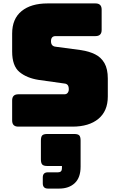

<svg xmlns="http://www.w3.org/2000/svg" viewBox="-20 -740 690 1122"><path d="M403 0H87Q51 0 51 -36V-153Q51 -189 87 -189H356Q369 -189 375.5 -197.5Q382 -206 382 -218Q382 -235 375.5 -243Q369 -251 356 -252L206 -273Q136 -284 93.5 -319.5Q51 -355 51 -439V-544Q51 -630 106 -675Q161 -720 258 -720H538Q574 -720 574 -684V-565Q574 -529 538 -529H305Q278 -529 278 -499Q278 -470 305 -467L454 -447Q501 -440 536 -422.5Q571 -405 590.5 -371Q610 -337 610 -281V-176Q610 -91 555 -45.5Q500 0 403 0ZM326 362H260Q230 362 230 331V297Q230 267 260 267H319Q342 267 342 243V230H256Q235 230 227 221.5Q219 213 219 191V82Q219 59 227 51Q235 43 256 43H414Q435 43 443 51Q451 59 451 82V234Q451 298 417 330Q383 362 326 362Z"/></svg>

Font: Bungee Tint
Style: Regular
Weight: 400
Designer: David Jonathan Ross
Foundry: David Jonathan Ross
Version: Version 2.001